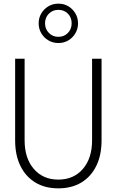

<svg xmlns="http://www.w3.org/2000/svg" viewBox="-20 -1022 640 1053"><path d="M300 11Q227 11 174 -21Q121 -53 92 -112Q63 -171 63 -252V-700H115V-252Q115 -154 165.5 -95.5Q216 -37 300 -37Q384 -37 434.5 -95.5Q485 -154 485 -252V-700H537V-252Q537 -171 508 -112Q479 -53 426 -21Q373 11 300 11ZM300 -786Q270 -786 245.5 -800.5Q221 -815 206.5 -839.5Q192 -864 192 -894Q192 -924 206.5 -948.5Q221 -973 245.5 -987.5Q270 -1002 300 -1002Q331 -1002 355 -987.5Q379 -973 393.5 -948.5Q408 -924 408 -894Q408 -864 393.5 -839.5Q379 -815 355 -800.5Q331 -786 300 -786ZM300 -820Q332 -820 352.5 -841.5Q373 -863 373 -894Q373 -926 352.5 -947Q332 -968 300 -968Q269 -968 248 -947Q227 -926 227 -894Q227 -863 248 -841.5Q269 -820 300 -820Z"/></svg>

Font: Red Hat Mono
Style: Regular
Weight: 300
Monospace: yes
Designer: Pentagram, MCKL
Foundry: Pentagram, MCKL
Version: Version 1.023